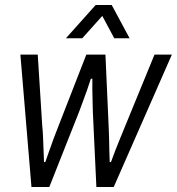

<svg xmlns="http://www.w3.org/2000/svg" viewBox="-20 -743 703 763"><path d="M105 0 61 -526H130L148 -241Q150 -225 151 -199.5Q152 -174 153 -147.5Q154 -121 155 -99H160Q167 -119 176 -144.5Q185 -170 194 -194.5Q203 -219 210 -236L323 -526H399L412 -236Q413 -219 413.5 -194Q414 -169 414.5 -144Q415 -119 416 -99H421Q428 -119 438 -144.5Q448 -170 458 -194.5Q468 -219 475 -236L594 -526H663L432 0H363L349 -298Q349 -315 348 -338.5Q347 -362 347 -386.5Q347 -411 347 -430H341Q335 -411 326.5 -386.5Q318 -362 309 -338.5Q300 -315 294 -298L176 0ZM242 -591 360 -723H424L495 -591H434L373 -705H409L307 -591Z"/></svg>

Font: Archivo SemiCondensed Light
Style: Italic
Weight: 300
Width: 4
Italic angle: -10°
Designer: Hector Gatti
Foundry: Omnibus-Type
Version: Version 2.001